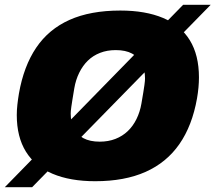

<svg xmlns="http://www.w3.org/2000/svg" viewBox="-20 -744 899 801"><path d="M377 12Q273 12 199.5 -19Q126 -50 88 -111.5Q50 -173 50 -264Q50 -285 52.5 -307.5Q55 -330 59 -354Q79 -468 131 -545Q183 -622 270 -661Q357 -700 482 -700Q587 -700 660.5 -669Q734 -638 772 -576Q810 -514 810 -421Q810 -401 808 -379Q806 -357 802 -334Q782 -220 728.5 -143Q675 -66 587.5 -27Q500 12 377 12ZM396 -153Q432 -153 461.5 -164.5Q491 -176 513 -197Q535 -218 549.5 -247.5Q564 -277 570 -312Q575 -341 578 -359.5Q581 -378 582.5 -389Q584 -400 584.5 -406Q585 -412 585 -417Q585 -453 571.5 -479.5Q558 -506 531 -520.5Q504 -535 463 -535Q427 -535 397.5 -523.5Q368 -512 346.5 -491Q325 -470 310.5 -440.5Q296 -411 290 -376Q285 -346 282 -327.5Q279 -309 277.5 -298Q276 -287 275.5 -281Q275 -275 275 -270Q275 -235 288 -208.5Q301 -182 328 -167.5Q355 -153 396 -153ZM0 37 744 -724H859L114 37Z"/></svg>

Font: Archivo SemiBold Black
Style: Italic
Weight: 900
Italic angle: -10°
Version: Version 2.001